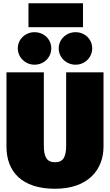

<svg xmlns="http://www.w3.org/2000/svg" viewBox="-20 -1145 680 1187"><path d="M493 -977V-1125H156V-977ZM193 -946C137 -946 90 -902 90 -846C90 -790 137 -745 193 -745C252 -745 297 -790 297 -846C297 -902 252 -946 193 -946ZM447 -946C390 -946 343 -902 343 -846C343 -790 390 -745 447 -745C505 -745 550 -790 550 -846C550 -902 505 -946 447 -946ZM620 -698H389V-245C389 -175 371 -142 320 -142C269 -142 251 -175 251 -245V-698H20V-239C20 -84 115 22 320 22C525 22 620 -96 620 -239Z"/></svg>

Font: Fira Sans Ultra
Style: Regular
Weight: 950
Designer: Carrois Corporate & Edenspiekermann AG
Foundry: Carrois Corporate GbR & Edenspiekermann AG
Version: Version 4.203;PS 004.203;hotconv 1.0.88;makeotf.lib2.5.64775